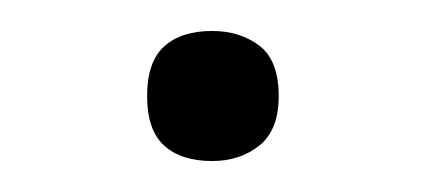

<svg xmlns="http://www.w3.org/2000/svg" viewBox="-20 -432 275 124"><path d="M117 -328Q97 -328 86 -338Q75 -348 75 -370Q75 -392 86 -402Q97 -412 117 -412Q135 -412 147.5 -402.5Q160 -393 160 -370Q160 -348 147.5 -338Q135 -328 117 -328Z"/></svg>

Font: Encode Sans Wide
Style: ExtraLight
Weight: 200
Designer: Pablo Impallari, Andres Torresi
Foundry: Pablo Impallari, Andres Torresi
Version: Version 1.000; ttfautohint (v1.00) -l 8 -r 50 -G 200 -x 14 -